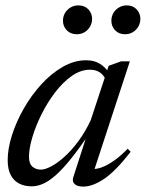

<svg xmlns="http://www.w3.org/2000/svg" viewBox="-20 -682 540 712"><path d="M252 -25.5 307 -196H317.5Q277 -135.5 245.2 -95.8Q213.5 -56 187.5 -33Q161.5 -10 139.8 -0.5Q118 9 98 9Q71.5 9 51.2 -1.2Q31 -11.5 19.8 -33Q8.5 -54.5 8.5 -88Q8.5 -131 24.5 -181Q40.5 -231 68.5 -280Q96.5 -329 133.5 -369.5Q170.5 -410 213 -434.2Q255.5 -458.5 299.5 -458.5Q328.5 -458.5 349.2 -446.2Q370 -434 386.5 -409.5L371.5 -387Q364.5 -404 349.8 -413.8Q335 -423.5 313.5 -423.5Q279 -423.5 246 -400.2Q213 -377 184.2 -339.2Q155.5 -301.5 133.8 -257.8Q112 -214 99.8 -172.5Q87.5 -131 87.5 -100.5Q87.5 -75.5 100 -64.2Q112.5 -53 132 -53Q147.5 -53 170.8 -65.5Q194 -78 220 -101.5Q246 -125 271.2 -159.2Q296.5 -193.5 316.5 -236.5L383 -438L429 -454.5H461.5L325 -38L316 -56Q331.5 -53 353.2 -60Q375 -67 400.8 -84.8Q426.5 -102.5 453.5 -130.5L464.5 -119Q408 -46.5 365.5 -18.2Q323 10 289 10Q266.5 10 256.5 0.2Q246.5 -9.5 252 -25.5ZM264.5 -555Q241.5 -555 227.5 -569.8Q213.5 -584.5 213.5 -605Q213.5 -621 221 -633.8Q228.5 -646.5 241.5 -654.2Q254.5 -662 270.5 -662Q294 -662 307.8 -647.2Q321.5 -632.5 321.5 -612Q321.5 -596.5 314 -583.5Q306.5 -570.5 293.8 -562.8Q281 -555 264.5 -555ZM443.5 -555Q420.5 -555 406.8 -569.8Q393 -584.5 393 -605Q393 -621 400.5 -633.8Q408 -646.5 421 -654.2Q434 -662 450 -662Q473 -662 486.8 -647.2Q500.5 -632.5 500.5 -612Q500.5 -596.5 493 -583.5Q485.5 -570.5 472.8 -562.8Q460 -555 443.5 -555Z"/></svg>

Font: Newsreader 36pt
Style: Italic
Weight: 400
Italic angle: -17°
Designer: Hugues Gentile
Foundry: Production Type
Version: Version 1.003